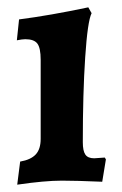

<svg xmlns="http://www.w3.org/2000/svg" viewBox="-20 -493 332 524"><path d="M35 -52Q64 -57 77.5 -71.5Q91 -86 91 -114V-330Q91 -362 82 -374Q73 -386 49 -386Q41 -386 26 -383L32 -440Q117 -451 221 -473L230 -457Q219 -435 212.5 -336.5Q206 -238 206 -105Q206 -81 213 -71Q220 -61 237 -61L266 -63L269 -58L259 3Q188 0 149 0Q102 0 27 11Z"/></svg>

Font: Alegreya
Style: Bold
Weight: 700
Designer: Juan Pablo del Peral
Foundry: Huerta Tipografica
Version: Version 2.008; ttfautohint (v1.8)